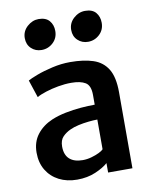

<svg xmlns="http://www.w3.org/2000/svg" viewBox="-89 -867 748 941"><g transform="rotate(-10 285.0 -396.0)"><path d="M219 8Q168 8 128.8 -12.2Q89.5 -32.5 67.2 -69.5Q45 -106.5 45 -156.5Q45 -209.5 73.5 -246.5Q102 -283.5 150 -304Q182.5 -317.5 220.2 -325Q258 -332.5 296 -335.8Q334 -339 366.5 -339L391 -308L366.5 -265Q347.5 -265 321.8 -262.2Q296 -259.5 271.5 -254Q247 -248.5 230 -240.5Q206.5 -230 190 -213Q173.5 -196 173.5 -164.5Q173.5 -123 196.5 -102.2Q219.5 -81.5 262 -81.5Q284 -81.5 306 -87.8Q328 -94 344.5 -102.2Q361 -110.5 366.5 -117L390.5 -90L373.5 -47Q351.5 -27 310.8 -9.5Q270 8 219 8ZM494.5 0H373.5V-83H366.5V-387.5Q366.5 -434.5 341.8 -449.5Q317 -464.5 271.5 -464.5Q240 -464.5 206.2 -458.5Q172.5 -452.5 143.8 -443.2Q115 -434 98 -424L69 -511.5Q82.5 -519.5 116.2 -532.2Q150 -545 194.8 -555.2Q239.5 -565.5 283.5 -565.5Q351 -565.5 398 -550Q445 -534.5 469.8 -494Q494.5 -453.5 494.5 -378.5ZM157.5 -648Q127 -648 106.2 -667.8Q85.5 -687.5 85.5 -719.5Q85.5 -753.5 111.2 -776.8Q137 -800 168 -800Q204 -800 221.5 -779.5Q239 -759 239 -728.5Q239 -693.5 214.8 -670.8Q190.5 -648 157.5 -648ZM388.5 -648Q358.5 -648 337.5 -667.8Q316.5 -687.5 316.5 -719.5Q316.5 -753.5 342 -776.8Q367.5 -800 399.5 -800Q435.5 -800 452.8 -779.5Q470 -759 470 -728.5Q470 -693.5 445.8 -670.8Q421.5 -648 388.5 -648Z"/></g></svg>

Font: Merriweather Sans Medium
Style: Regular
Weight: 500
Designer: Eben Sorkin
Foundry: Eben Sorkin
Version: Version 2.001